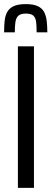

<svg xmlns="http://www.w3.org/2000/svg" viewBox="-28 -913 250 933"><path d="M59 0V-688H137V0ZM98 -893Q134 -893 155.5 -883Q177 -873 186.5 -854.5Q196 -836 199 -811Q202 -786 202 -756H150Q150 -786 147.5 -806.5Q145 -827 134 -837Q123 -847 98 -847Q72 -847 61 -836.5Q50 -826 47 -806Q44 -786 44 -756H-8Q-8 -786 -5.5 -811Q-3 -836 7 -854.5Q17 -873 38.5 -883Q60 -893 98 -893Z"/></svg>

Font: Saira ExtraCondensed Medium
Style: Regular
Weight: 500
Width: 2
Designer: Hector Gatti with collaboration of the Omnibus-Type team
Foundry: Omnibus-Type
Version: Version 1.101